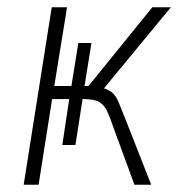

<svg xmlns="http://www.w3.org/2000/svg" viewBox="-20 -507 491 527"><path d="M45 0 122 -487H164L129 -271H176L195 -389H231L212 -271H223L398 -487H449L260 -258L247 -269Q274 -264 286 -254.5Q298 -245 306 -225.5Q314 -206 329 -168L395 0H349L291 -158Q282 -185 274 -202Q266 -219 252.5 -227Q239 -235 210 -235H197L209 -250L187 -109H151L170 -235H123L86 0Z"/></svg>

Font: Nunito Sans 10pt Condensed ExtraLight
Style: Italic
Weight: 250
Width: 3
Italic angle: -9°
Designer: Vernon Adams
Foundry: Vernon Adams
Version: Version 3.101;gftools[0.9.27]